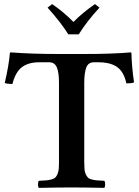

<svg xmlns="http://www.w3.org/2000/svg" viewBox="-20 -906 674 928"><path d="M387.2 -123Q387.2 -101.6 388.4 -87.6Q389.6 -73.7 394.8 -63.2Q399.9 -52.7 405.3 -47.4Q410.6 -42 423.3 -38.6Q436 -35.2 448.5 -34.2Q460.9 -33.2 483.9 -32.2Q488.3 -27.8 488.3 -15.1Q488.3 -2.4 483.9 2Q384.3 0 325.2 0Q265.6 0 168 2Q163.6 -2.4 163.6 -15.1Q163.6 -27.8 168 -32.2Q190.9 -33.2 203.4 -34.2Q215.8 -35.2 228.5 -38.6Q241.2 -42 246.8 -47.4Q252.4 -52.7 257.3 -63.2Q262.2 -73.7 263.7 -87.6Q265.1 -101.6 265.1 -123V-506.8Q265.1 -555.7 254.6 -580.3Q244.1 -605 217.8 -605H168.9Q117.2 -605 85.9 -581.3Q54.7 -557.6 40 -500Q15.1 -500 2.9 -504.9Q22.5 -587.9 27.8 -649.9Q27.8 -652.8 32.2 -652.8Q133.8 -645 265.1 -645H388.2Q520.5 -645 611.8 -652.8Q612.8 -652.8 614 -651.6Q615.2 -650.4 615.2 -649.9Q616.7 -583.5 627.9 -507.8Q617.2 -502.9 590.8 -502.9Q578.6 -559.1 546.1 -582Q513.7 -605 455.1 -605H433.1Q407.2 -605 397.2 -580.1Q387.2 -555.2 387.2 -503.9ZM310.1 -740.2Q273.4 -798.8 210 -869.1L231.9 -886.2Q289.1 -847.2 335 -799.8Q378.9 -844.7 439 -886.2L460.9 -869.1Q398.9 -801.8 360.8 -740.2Z"/></svg>

Font: Common Serif SemiBold
Style: Regular
Weight: 600
Designer: Philipp H. Poll, Khaled Hosny
Foundry: Stefan Peev, Context Ltd.
Version: Version 1.026